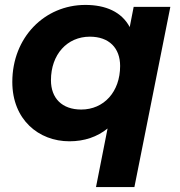

<svg xmlns="http://www.w3.org/2000/svg" viewBox="-20 -566 730 780"><path d="M523 -538 507 -456C474 -518 409 -546 327 -546C161 -546 30 -414 30 -233C30 -80 137 8 262 8C323 8 375 -10 417 -44L370 194H526L672 -538ZM187 -240C187 -345 253 -417 345 -417C423 -417 468 -371 468 -298C468 -193 402 -121 310 -121C232 -121 187 -167 187 -240Z"/></svg>

Font: AWKNG-Font
Style: Bold Italic
Weight: 700
Italic angle: -11.3°
Designer: Awakening Church
Foundry: Awakening Church
Version: Version 1.700;PS 001.700;hotconv 1.0.88;makeotf.lib2.5.64775